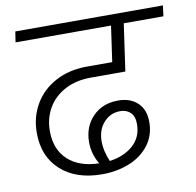

<svg xmlns="http://www.w3.org/2000/svg" viewBox="-75 -762 831 816"><g transform="rotate(-10 340.0 -354.0)"><path d="M114 -242Q114 -163 162.5 -118Q211 -73 297 -71Q270 -115 270 -167Q270 -233 312 -276.5Q354 -320 422 -320Q474 -320 505.5 -290.5Q537 -261 537 -208Q537 -150 505 -108Q473 -66 419.5 -44.5Q366 -23 302 -23Q190 -23 124 -82.5Q58 -142 58 -244Q58 -312 90 -367Q122 -422 181 -453.5Q240 -485 317 -485H426L448 -639H36L43 -685H680L674 -639H503L474 -436H326Q261 -436 213 -410.5Q165 -385 139.5 -341Q114 -297 114 -242ZM323 -160Q323 -120 343 -73Q407 -82 445.5 -117Q484 -152 484 -208Q484 -241 467 -257.5Q450 -274 423 -274Q380 -274 351.5 -242Q323 -210 323 -160Z"/></g></svg>

Font: FiraGO Light
Style: Italic
Weight: 300
Italic angle: -8°
Designer: bBox Type GmbH
Foundry: bBox Type GmbH
Version: Version 1.001